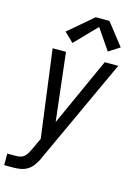

<svg xmlns="http://www.w3.org/2000/svg" viewBox="-158 -836 800 1125"><g transform="rotate(15 242.0 -273.0)"><path d="M-16 215V145H37Q50 145 63 142Q76 139 87 129.5Q98 120 104.5 108Q111 96 117 84L151 11L81 -520H162L210 -107L397 -520H479L187 113Q186 116 184.5 119Q183 122 182 124V125Q172 145 158 164.5Q144 184 124 196Q104 208 81.5 211.5Q59 215 37 215ZM185 -580 129 -634 278 -761H361L465 -628L398 -585L312 -711Z"/></g></svg>

Font: Iosevka SS04
Style: Italic
Weight: 400
Italic angle: -9°
Monospace: yes
Designer: Belleve Invis
Foundry: Belleve Invis
Version: Version 19.0.0; ttfautohint (v1.8.4)